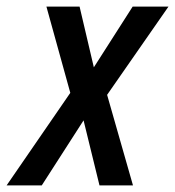

<svg xmlns="http://www.w3.org/2000/svg" viewBox="-69 -559 528 579"><path d="M-49 0 143 -279 71 -539H171L214 -356L331 -539H439L254 -273L332 0H231L183 -196L57 0Z"/></svg>

Font: Noto Sans Condensed Medium
Style: Italic
Weight: 500
Width: 3
Italic angle: -12°
Designer: Monotype Design Team
Foundry: Monotype Imaging Inc.
Version: Version 2.013; ttfautohint (v1.8.4.7-5d5b)